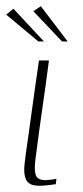

<svg xmlns="http://www.w3.org/2000/svg" viewBox="-37 -593 265 616"><path d="M120 -399Q110 -322 99 -246Q88 -170 78 -92Q72 -52 77 -33.5Q82 -15 109 -15Q114 -15 127 -16.5Q140 -18 144 -20L142 -2Q137 -1 118.5 1Q100 3 91 3Q72 3 61.5 -2Q51 -7 46.5 -17Q42 -27 41 -40Q40 -53 42 -68.5Q44 -84 46 -101Q51 -137 56.5 -175Q62 -213 67 -251Q72 -289 77.5 -326Q83 -363 88 -399Q96 -399 104.5 -399Q113 -399 120 -399ZM86 -460 -17 -546 6 -565 104 -460ZM162 -460 70 -557 94 -573 180 -460Z"/></svg>

Font: Genos ExtraLight
Style: Italic
Weight: 250
Italic angle: -8°
Designer: Robert E. Leuschke
Foundry: Robert E. Leuschke
Version: Version 1.010